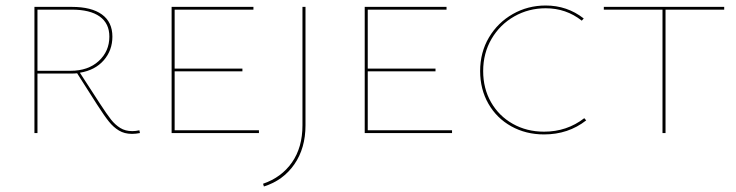

<svg xmlns="http://www.w3.org/2000/svg" viewBox="-20 -483 2673 697"><path d="M488 0Q473 3 459 3Q432 3 412 -9Q392 -21 375.5 -41.5Q359 -62 332 -104L260 -217Q252 -216 236 -216H116V0H105V-458H241Q312 -458 350 -430.5Q388 -403 388 -350Q388 -300 356.5 -264Q325 -228 270 -219L342 -108Q368 -68 383 -49Q398 -30 416.5 -18.5Q435 -7 460 -7Q473 -7 486 -10ZM236 -226Q300 -226 338.5 -261.5Q377 -297 377 -350Q377 -398 342 -423Q307 -448 241 -448H116V-226Z M920 -10V0H603V-458H900V-448H614V-234H860V-224H614V-10Z M935 184Q1002 161 1040 106.5Q1078 52 1078 -28V-458H1089V-28Q1089 55 1048.5 113.5Q1008 172 938 194Z M1621 -10V0H1304V-458H1601V-448H1315V-234H1561V-224H1315V-10Z M1723 -225Q1723 -293 1755 -347Q1787 -401 1841.5 -432Q1896 -463 1961 -463Q2039 -463 2099 -416L2092 -408Q2035 -453 1961 -453Q1899 -453 1847 -423.5Q1795 -394 1764.5 -342Q1734 -290 1734 -225Q1734 -162 1762.5 -112Q1791 -62 1841.5 -33.5Q1892 -5 1955 -5Q2038 -5 2101 -54L2108 -46Q2043 5 1955 5Q1889 5 1836 -24.5Q1783 -54 1753 -106.5Q1723 -159 1723 -225Z M2609 -448H2396V0H2385V-448H2172V-458H2609Z"/></svg>

Font: Ysabeau SC Hairline
Style: Regular
Weight: 100
Designer: Christian Thalmann (Catharsis Fonts)
Version: Version 0.003